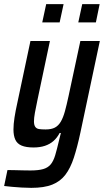

<svg xmlns="http://www.w3.org/2000/svg" viewBox="-46 -708 502 927"><path d="M105 199Q83 199 58 197.5Q33 196 11.5 194Q-10 192 -26 190L-10 113Q4 113 23.5 113.5Q43 114 64 114.5Q85 115 101 115Q139 115 162 108.5Q185 102 198.5 86Q212 70 220.5 41.5Q229 13 239 -30Q241 -39 243.5 -48.5Q246 -58 248 -66H242Q230 -43 212.5 -27.5Q195 -12 171 -4Q147 4 116 4Q80 4 58.5 -5Q37 -14 28 -33.5Q19 -53 19 -83Q19 -108 24 -140.5Q29 -173 38 -213L101 -510H195L135 -226Q127 -189 122.5 -163.5Q118 -138 118 -122Q118 -105 124 -96Q130 -87 142 -85Q154 -83 174 -83Q202 -83 219 -92Q236 -101 247.5 -120.5Q259 -140 267.5 -171Q276 -202 285 -244L342 -510H436L342 -67Q327 3 310.5 53.5Q294 104 269.5 136Q245 168 206 183.5Q167 199 105 199ZM332 -600 351 -688H435L417 -600ZM158 -600 177 -688H261L242 -600Z"/></svg>

Font: Saira Condensed Medium
Style: Italic
Weight: 500
Width: 3
Italic angle: -12°
Designer: Hector Gatti with collaboration of the Omnibus-Type team
Foundry: Omnibus-Type
Version: Version 1.101